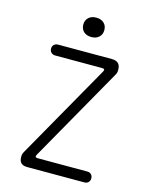

<svg xmlns="http://www.w3.org/2000/svg" viewBox="-136 -1024 871 1110"><g transform="rotate(15 300.0 -469.0)"><path d="M137 0Q112 0 100 -12Q88 -24 88 -48Q88 -57 90 -64.5Q92 -72 96 -79L418 -647Q423 -656 420.5 -660.5Q418 -665 407 -665H126Q112 -665 102.5 -674Q93 -683 93 -698Q93 -712 102.5 -721Q112 -730 126 -730H448Q474 -730 487 -717.5Q500 -705 500 -678Q500 -669 498 -661.5Q496 -654 491 -646L172 -83Q167 -74 169.5 -69.5Q172 -65 183 -65H480Q494 -65 503 -56Q512 -47 512 -32Q512 -18 503 -9Q494 0 480 0ZM300 -822Q271 -822 254 -838Q237 -854 237 -880Q237 -906 254 -922Q271 -938 300 -938Q329 -938 346 -922Q363 -906 363 -880Q363 -854 346 -838Q329 -822 300 -822Z"/></g></svg>

Font: Maple Mono ExtraLight
Style: Regular
Weight: 275
Monospace: yes
Designer: subframe7536
Version: Version 7.000